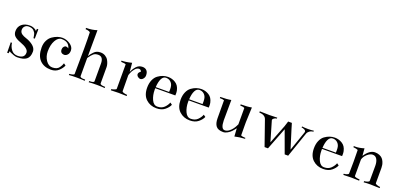

<svg xmlns="http://www.w3.org/2000/svg" viewBox="12 -1499 4955 2373"><g transform="rotate(20 2489.5 -313.0)"><path d="M194.3 12.7Q174.8 12.7 147.5 2.9Q120.1 -6.8 101.6 -15.6L85 -26.4L80.1 2H61.5L59.6 -134.8L76.2 -132.8Q81.1 -85 111.3 -45.4Q141.6 -5.9 194.3 -5.9Q286.1 -5.9 286.1 -80.1Q286.1 -133.8 169.9 -175.8Q120.1 -193.4 93.3 -217.8Q66.4 -242.2 66.4 -284.2Q66.4 -342.8 106.4 -376.5Q146.5 -410.2 211.9 -410.2Q240.2 -410.2 263.2 -400.4Q286.1 -390.6 294.9 -381.8L303.7 -372.1L306.6 -401.4H325.2L323.2 -278.3H305.7Q303.7 -292 302.7 -299.3Q301.8 -306.6 297.9 -323.7Q293.9 -340.8 287.1 -350.6Q280.3 -360.4 269.5 -371.6Q258.8 -382.8 241.2 -388.2Q223.6 -393.6 202.1 -393.6Q171.9 -393.6 152.8 -374.5Q133.8 -355.5 133.8 -326.2Q133.8 -309.6 141.1 -296.4Q148.4 -283.2 161.6 -273.9Q174.8 -264.6 187.5 -259.3Q200.2 -253.9 219.7 -247.1Q239.3 -240.2 249 -236.3Q356.4 -188.5 356.4 -119.1Q356.4 -48.8 317.4 -18.1Q278.3 12.7 194.3 12.7Z M640.6 -405.3Q696.3 -405.3 744.6 -372.6Q793 -339.8 793 -292Q793 -253.9 773.4 -234.4Q753.9 -214.8 734.4 -214.8Q679.7 -214.8 679.7 -267.6Q679.7 -289.1 692.4 -304.2Q705.1 -319.3 720.7 -319.3Q738.3 -319.3 753.9 -305.7Q734.4 -387.7 638.7 -387.7Q591.8 -387.7 559.6 -330.1Q527.3 -272.5 527.3 -185.5Q527.3 -120.1 562 -68.8Q596.7 -17.6 647.5 -17.6Q678.7 -17.6 701.2 -27.3Q723.6 -37.1 737.3 -57.1Q751 -77.1 754.9 -85.9Q758.8 -94.7 766.6 -115.2L793.9 -95.7Q779.3 -57.6 739.7 -21.5Q700.2 14.6 638.7 14.6Q546.9 14.6 493.2 -41Q439.5 -96.7 439.5 -205.1Q439.5 -257.8 460 -298.3Q480.5 -338.9 512.7 -360.8Q544.9 -382.8 577.1 -394Q609.4 -405.3 640.6 -405.3Z M873 -620.1H874Q953.1 -620.1 1015.6 -641.6L1013.7 -299.8Q1028.3 -324.2 1036.6 -334Q1044.9 -343.8 1061.5 -361.8Q1078.1 -379.9 1099.1 -388.2Q1120.1 -396.5 1147.5 -396.5Q1182.6 -396.5 1210 -379.9Q1237.3 -363.3 1251 -338.9Q1264.6 -314.5 1271 -291.5Q1277.3 -268.6 1277.3 -252Q1277.3 -222.7 1277.3 -151.9Q1277.3 -81.1 1277.3 -59.6Q1277.3 -37.1 1277.3 -36.1Q1277.3 -27.3 1291 -22.5Q1304.7 -17.6 1313 -17.1Q1321.3 -16.6 1343.8 -15.6V0Q1302.7 -3.9 1238.3 -3.9Q1170.9 -3.9 1133.8 0V-15.6Q1139.6 -16.6 1147.9 -16.6Q1156.2 -16.6 1165 -17.6Q1173.8 -18.6 1181.2 -21Q1188.5 -23.4 1192.9 -26.9Q1197.3 -30.3 1197.3 -35.2Q1197.3 -35.2 1197.3 -36.1V-268.6Q1197.3 -358.4 1130.9 -359.4Q1090.8 -359.4 1067.9 -340.3Q1044.9 -321.3 1013.7 -275.4V-36.1Q1013.7 -26.4 1025.9 -21.5Q1038.1 -16.6 1053.2 -16.6Q1068.4 -16.6 1081.1 -15.6V0Q1037.1 -3.9 972.7 -3.9Q911.1 -3.9 873 0V-15.6Q890.6 -15.6 913.1 -21.5Q935.5 -27.3 935.5 -36.1Q935.5 -72.3 937 -187.5Q938.5 -302.7 938.5 -369.1Q938.5 -508.8 935.5 -584Q928.7 -590.8 918.9 -594.7Q909.2 -598.6 901.9 -599.6Q894.5 -600.6 873 -603.5Z M1694.3 -406.2Q1731.4 -406.2 1751.5 -384.3Q1771.5 -362.3 1771.5 -321.3Q1771.5 -296.9 1754.9 -276.4Q1738.3 -255.9 1716.8 -255.9Q1701.2 -255.9 1684.6 -269.5Q1668 -283.2 1667 -301.8Q1667 -323.2 1695.3 -342.8Q1692.4 -351.6 1685.1 -360.4Q1677.7 -369.1 1662.1 -369.1Q1634.8 -369.1 1609.9 -339.4Q1585 -309.6 1574.2 -280.3L1563.5 -250L1565.4 -41Q1566.4 -21.5 1632.8 -15.6V0Q1591.8 -2.9 1526.4 -2.9Q1464.8 -2.9 1424.8 0V-15.6Q1439.5 -16.6 1463.4 -25.4Q1487.3 -34.2 1487.3 -41V-364.3Q1474.6 -372.1 1424.8 -374L1422.9 -389.6Q1478.5 -389.6 1555.7 -409.2L1566.4 -292Q1582 -334 1614.3 -370.1Q1646.5 -406.2 1694.3 -406.2Z M1932.6 -226.6 2108.4 -227.5Q2109.4 -244.1 2109.4 -258.8Q2109.4 -289.1 2104.5 -307.6Q2096.7 -338.9 2072.8 -358.9Q2048.8 -378.9 2013.7 -378.9Q1977.5 -378.9 1957 -337.9Q1936.5 -296.9 1932.6 -226.6ZM1931.6 -211.9V-190.4Q1931.6 -120.1 1957.5 -63.5Q1983.4 -6.8 2032.2 -6.8Q2088.9 -6.8 2122.1 -40Q2155.3 -73.2 2168 -109.4L2195.3 -89.8Q2180.7 -52.7 2138.7 -18.1Q2096.7 16.6 2028.3 16.6Q1945.3 16.6 1890.1 -35.2Q1835 -86.9 1835 -185.5Q1835 -243.2 1854 -286.6Q1873 -330.1 1904.8 -353Q1936.5 -376 1968.8 -386.7Q2001 -397.5 2035.2 -397.5Q2087.9 -397.5 2133.3 -369.1Q2178.7 -340.8 2192.4 -277.3Q2196.3 -257.8 2196.3 -238.3Q2196.3 -227.5 2195.3 -212.9Z M2372.1 -226.6 2547.9 -227.5Q2548.8 -244.1 2548.8 -258.8Q2548.8 -289.1 2543.9 -307.6Q2536.1 -338.9 2512.2 -358.9Q2488.3 -378.9 2453.1 -378.9Q2417 -378.9 2396.5 -337.9Q2376 -296.9 2372.1 -226.6ZM2371.1 -211.9V-190.4Q2371.1 -120.1 2397 -63.5Q2422.9 -6.8 2471.7 -6.8Q2528.3 -6.8 2561.5 -40Q2594.7 -73.2 2607.4 -109.4L2634.8 -89.8Q2620.1 -52.7 2578.1 -18.1Q2536.1 16.6 2467.8 16.6Q2384.8 16.6 2329.6 -35.2Q2274.4 -86.9 2274.4 -185.5Q2274.4 -243.2 2293.5 -286.6Q2312.5 -330.1 2344.2 -353Q2376 -376 2408.2 -386.7Q2440.4 -397.5 2474.6 -397.5Q2527.3 -397.5 2572.8 -369.1Q2618.2 -340.8 2631.8 -277.3Q2635.7 -257.8 2635.7 -238.3Q2635.7 -227.5 2634.8 -212.9Z M2723.6 -385.7Q2809.6 -385.7 2865.2 -396.5L2863.3 -128.9Q2865.2 -16.6 2916 -16.6Q2944.3 -16.6 2970.7 -36.6Q2997.1 -56.6 3013.7 -80.1Q3030.3 -103.5 3040 -124L3049.8 -143.6V-358.4Q3031.2 -370.1 2992.2 -370.1V-385.7Q3084 -385.7 3135.7 -396.5L3127.9 -202.1Q3127.9 -180.7 3127.9 -153.3L3128.9 -27.3Q3140.6 -17.6 3188.5 -15.6V-3.9Q3114.3 0 3054.7 14.6L3047.9 -91.8L3036.1 -76.2Q3024.4 -60.5 3005.9 -41Q2987.3 -21.5 2959 -5.4Q2930.7 10.7 2904.3 10.7Q2836.9 10.7 2809.6 -24.4Q2782.2 -59.6 2782.2 -127L2781.2 -362.3Q2765.6 -370.1 2723.6 -370.1Z M3665 -386.7 3686.5 -314.5 3762.7 -70.3 3853.5 -331.1Q3854.5 -335 3854.5 -338.9Q3854.5 -354.5 3835 -364.3Q3815.4 -374 3796.9 -375L3798.8 -388.7Q3832 -383.8 3877 -383.8Q3922.9 -383.8 3954.1 -388.7L3952.1 -375Q3923.8 -373 3902.8 -357.4Q3881.8 -341.8 3875 -321.3L3760.7 9.8H3714.8L3608.4 -282.2L3495.1 9.8H3450.2L3336.9 -314.5Q3320.3 -366.2 3242.2 -370.1L3244.1 -385.7Q3309.6 -382.8 3373 -382.8Q3434.6 -382.8 3473.6 -385.7L3471.7 -372.1Q3470.7 -372.1 3469.7 -372.1Q3455.1 -372.1 3438 -360.8Q3420.9 -349.6 3420.9 -335.9Q3420.9 -333 3421.9 -330.1L3498 -70.3L3593.8 -316.4L3616.2 -386.7Z M4126 -226.6 4301.8 -227.5Q4302.7 -244.1 4302.7 -258.8Q4302.7 -289.1 4297.9 -307.6Q4290 -338.9 4266.1 -358.9Q4242.2 -378.9 4207 -378.9Q4170.9 -378.9 4150.4 -337.9Q4129.9 -296.9 4126 -226.6ZM4125 -211.9V-190.4Q4125 -120.1 4150.9 -63.5Q4176.8 -6.8 4225.6 -6.8Q4282.2 -6.8 4315.4 -40Q4348.6 -73.2 4361.3 -109.4L4388.7 -89.8Q4374 -52.7 4332 -18.1Q4290 16.6 4221.7 16.6Q4138.7 16.6 4083.5 -35.2Q4028.3 -86.9 4028.3 -185.5Q4028.3 -243.2 4047.4 -286.6Q4066.4 -330.1 4098.1 -353Q4129.9 -376 4162.1 -386.7Q4194.3 -397.5 4228.5 -397.5Q4281.2 -397.5 4326.7 -369.1Q4372.1 -340.8 4385.7 -277.3Q4389.6 -257.8 4389.6 -238.3Q4389.6 -227.5 4388.7 -212.9Z M4482.4 -379.9Q4491.2 -378.9 4501 -378.9Q4555.7 -378.9 4616.2 -398.4L4624 -301.8Q4685.5 -395.5 4755.9 -396.5Q4789.1 -396.5 4814.9 -385.7Q4840.8 -375 4855.5 -358.9Q4870.1 -342.8 4879.4 -321.3Q4888.7 -299.8 4892.1 -280.8Q4895.5 -261.7 4895.5 -242.2V-42Q4895.5 -32.2 4918.9 -23.9Q4942.4 -15.6 4960 -15.6V0Q4861.3 -3.9 4837.9 -3.9Q4788.1 -3.9 4750 0V-15.6Q4769.5 -16.6 4792 -24.4Q4814.5 -32.2 4814.5 -41Q4815.4 -41 4815.4 -239.3Q4815.4 -293 4796.4 -326.2Q4777.3 -359.4 4739.3 -359.4Q4708 -359.4 4671.9 -329.1Q4635.7 -298.8 4622.1 -254.9V-37.1Q4622.1 -21.5 4690.4 -15.6V0Q4650.4 -2.9 4584 -2.9Q4520.5 -2.9 4482.4 0V-15.6Q4502 -15.6 4522.9 -23.4Q4543.9 -31.2 4543.9 -41Q4545.9 -100.6 4545.9 -198.2Q4545.9 -291 4543.9 -350.6Q4525.4 -360.4 4482.4 -364.3Z"/></g></svg>

Font: Bentham
Style: Regular
Weight: 400
Version: Version 002.002